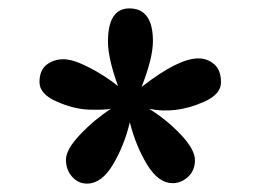

<svg xmlns="http://www.w3.org/2000/svg" viewBox="-20 -965 620 457"><path d="M288 -945Q344 -945 344 -867Q344 -827 317 -758Q404 -826 452 -826Q474 -826 490 -812Q506 -798 506 -769Q506 -740 464 -722Q398 -693 335 -706Q377 -680 410.5 -644.5Q444 -609 444 -584Q444 -559 427.5 -544Q411 -529 391 -529Q357 -529 330 -573.5Q303 -618 289 -674Q276 -619 249 -573.5Q222 -528 187 -528Q166 -528 151.5 -544.5Q137 -561 137 -585Q137 -609 170.5 -644.5Q204 -680 244 -706Q228 -703 192.5 -704Q157 -705 115.5 -723Q74 -741 74 -769.5Q74 -798 91 -811Q108 -824 131 -824Q154 -824 192 -804.5Q230 -785 261 -760Q237 -826 237 -866Q237 -945 288 -945Z"/></svg>

Font: Laila Medium
Style: Regular
Weight: 500
Designer: Hitesh Malaviya
Foundry: Indian Type Foundry
Version: Version 1.302;PS 1.0;hotconv 1.0.78;makeotf.lib2.5.61930; tt